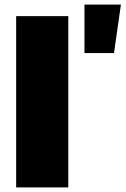

<svg xmlns="http://www.w3.org/2000/svg" viewBox="-20 -812 544 832"><path d="M50 0V-742H276V0ZM346 -582V-792H504L474 -582Z"/></svg>

Font: Montserrat Thin Black
Style: Regular
Weight: 900
Version: Version 9.000